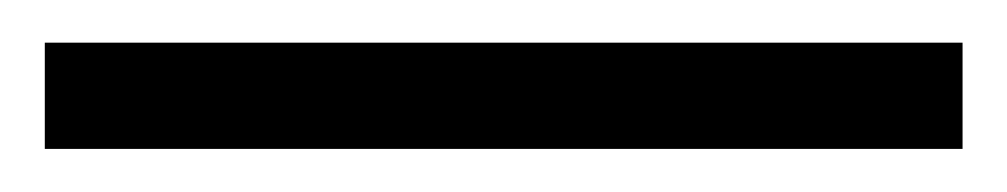

<svg xmlns="http://www.w3.org/2000/svg" viewBox="-20 -20 472 90"><path d="M1 49.8V0H431.2V49.8Z"/></svg>

Font: Heebo Light
Style: Regular
Weight: 300
Designer: Oded Ezer
Foundry: Meir Sadan
Version: Version 2.001; ttfautohint (v1.5.14-ce02) -l 8 -r 50 -G 200 